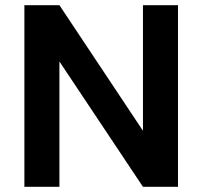

<svg xmlns="http://www.w3.org/2000/svg" viewBox="-20 -720 780 740"><path d="M74 0V-700H209L531 -216V-700H666V0H531L209 -483V0Z"/></svg>

Font: DM Sans 9pt
Style: Bold
Weight: 700
Designer: Colophon Foundry, Jonny Pinhorn
Foundry: Colophon Foundry
Version: Version 4.004;gftools[0.9.30]